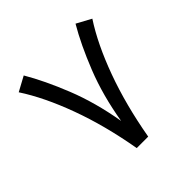

<svg xmlns="http://www.w3.org/2000/svg" viewBox="-167 -793 942 942"><g transform="rotate(-45 304.0 -322.0)"><path d="M264.6 0Q231.9 -188 175 -342.5Q118.2 -497.1 48.8 -603L124.5 -644Q178.2 -552.7 228.5 -426.5Q278.8 -300.3 304.7 -148.4Q330.1 -300.3 380.1 -426.5Q430.2 -552.7 483.9 -644L559.6 -603Q490.2 -497.1 433.8 -342.5Q377.4 -188 344.2 0Z"/></g></svg>

Font: Vazir FD-WOL
Style: Regular-FD-WOL
Weight: 400
Designer: Saber Rastikerdar
Foundry: Saber Rastikerdar
Version: Version 30.1.0